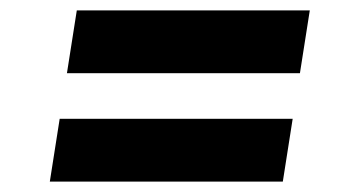

<svg xmlns="http://www.w3.org/2000/svg" viewBox="-20 -530 668 370"><path d="M577 -510 558 -389H109L128 -510ZM544 -301 525 -180H76L95 -301Z"/></svg>

Font: Bitter ExtraBold
Style: Italic
Weight: 800
Italic angle: -9°
Designer: Sol Matas, and Bitter project Authors
Foundry: Sol Matas
Version: Version 2.001